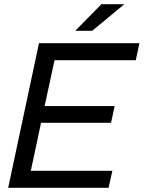

<svg xmlns="http://www.w3.org/2000/svg" viewBox="-20 -896 685 916"><path d="M240.2 -608.9 192.9 -390.1H526.9L509.8 -310.1H175.8L127 -81.1H516.1L498 0H19L166 -689.9H645L627.9 -608.9ZM463.9 -876H573.2L419.9 -749H338.9Z"/></svg>

Font: D-DIN Exp
Style: DINExp-Italic
Weight: 400
Width: 7
Italic angle: -12°
Designer: Charles Nix
Foundry: Datto Inc.
Version: Version 1.00